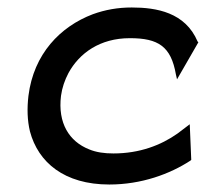

<svg xmlns="http://www.w3.org/2000/svg" viewBox="-20 -482 552 513"><path d="M453 -270 510 -369 508 -371C475 -449 398 -462 332 -462C295 -462 261 -456 228 -444C141 -411 70 -338 56 -226C52 -192 53 -160 60 -131C82 -48 152 11 272 11C358 11 434 -17 489 -53L491 -55L487 -150L454 -125C410 -94 353 -72 283 -72C259 -72 237 -75 218 -83C165 -104 134 -153 143 -226C146 -248 153 -268 163 -287C192 -340 247 -380 327 -380C403 -380 437 -358 450 -283Z"/></svg>

Font: Charger
Style: BdIt
Weight: 400
Designer: Jasper
Foundry: Cannot Into Space Fonts
Version: Version 0.98